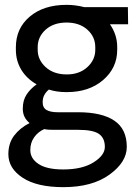

<svg xmlns="http://www.w3.org/2000/svg" viewBox="-20 -558 568 792"><path d="M135.5 -352.5Q135.5 -311 168.5 -281Q201.5 -251 255.5 -251Q307.5 -251 340.2 -281Q373 -311 373 -352.5V-363.5Q373 -406.5 340.2 -435.8Q307.5 -465 254.5 -465Q201 -465 168.2 -435.5Q135.5 -406 135.5 -363.5ZM200.5 -22.5Q190 -22.5 181 -23Q172 -23.5 162.5 -25.5Q136.5 -14 120.8 8.5Q105 31 105 61Q105 96 139 118.5Q173 141 241 141Q319 141 365.8 111.8Q412.5 82.5 412.5 48Q412.5 11.5 388.2 -5.5Q364 -22.5 302 -22.5ZM508.5 -458H433.5Q448 -437 455.8 -413.5Q463.5 -390 463.5 -363.5V-352.5Q463.5 -278 405.5 -228Q347.5 -178 255.5 -178Q234.5 -178 216.5 -180.5Q198.5 -183 181.5 -188.5Q169.5 -178.5 162.8 -166Q156 -153.5 156 -136Q156 -113.5 172.2 -104.2Q188.5 -95 218 -95H302Q400.5 -95 451.8 -60.2Q503 -25.5 503 48Q503 110.5 431.8 162.2Q360.5 214 241 214Q132.5 214 73.5 175.2Q14.5 136.5 14.5 78Q14.5 33 38.2 1.5Q62 -30 102 -50.5Q88.5 -61.5 81.2 -76Q74 -90.5 74 -110Q74 -144 89.5 -167.8Q105 -191.5 131 -210Q89.5 -234 67.5 -270.8Q45.5 -307.5 45.5 -352.5V-363.5Q45.5 -441 102.8 -489.5Q160 -538 254.5 -538Q274 -538 292.2 -535.5Q310.5 -533 328 -528.5H507.5Z"/></svg>

Font: Roberto Sans
Style: Regular
Weight: 400
Designer: Google (font) & Cristiano Sobral (main changes)
Version: Version 1.500; ttfautohint (v1.8.4.7-5d5b-dirty)